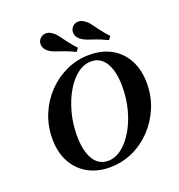

<svg xmlns="http://www.w3.org/2000/svg" viewBox="-139 -883 943 1010"><g transform="rotate(-20 333.0 -378.0)"><path d="M305.6 11.3Q234.7 11.3 181.9 -19Q129 -49.2 100 -104Q71 -158.9 71 -233.1Q71 -304.8 97.2 -368.1Q123.4 -431.5 169.4 -479.4Q215.3 -527.4 275.4 -554.8Q335.5 -582.3 404 -582.3Q475.8 -582.3 528.2 -552.4Q580.6 -522.6 609.7 -467.7Q638.7 -412.9 638.7 -338.7Q638.7 -266.9 612.5 -203.6Q586.3 -140.3 540.3 -91.9Q494.4 -43.5 434.3 -16.1Q374.2 11.3 305.6 11.3ZM308.1 -24.2Q348.4 -24.2 384.7 -52Q421 -79.8 449.6 -127.8Q478.2 -175.8 494.8 -237.1Q511.3 -298.4 511.3 -365.3Q511.3 -422.6 498.4 -463.3Q485.5 -504 460.9 -525.4Q436.3 -546.8 401.6 -546.8Q361.3 -546.8 324.6 -519Q287.9 -491.1 259.7 -442.7Q231.5 -394.4 214.9 -333.1Q198.4 -271.8 198.4 -204.8Q198.4 -119.4 227 -71.8Q255.6 -24.2 308.1 -24.2ZM347.6 -619.4Q311.3 -637.1 284.7 -646Q258.1 -654.8 239.1 -661.7Q220.2 -668.5 205.6 -679.8Q187.1 -694.4 183.9 -713.7Q180.6 -733.1 191.9 -748.4Q204 -764.5 223.8 -766.5Q243.5 -768.5 262.1 -754.8Q277.4 -744.4 289.5 -728.2Q301.6 -712.1 317.7 -689.9Q333.9 -667.7 361.3 -637.9ZM529 -619.4Q492.7 -637.1 466.1 -646Q439.5 -654.8 420.6 -661.7Q401.6 -668.5 387.1 -679.8Q368.5 -694.4 365.3 -713.7Q362.1 -733.1 373.4 -748.4Q385.5 -764.5 405.2 -766.5Q425 -768.5 443.5 -754.8Q458.9 -744.4 471 -728.2Q483.1 -712.1 499.2 -689.9Q515.3 -667.7 542.7 -637.9Z"/></g></svg>

Font: Playfair 9pt
Style: Bold Italic
Weight: 700
Italic angle: -15.6°
Designer: Claus Eggers Sørensen
Foundry: Claus Eggers Sørensen
Version: Version 2.203